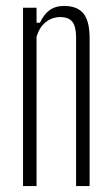

<svg xmlns="http://www.w3.org/2000/svg" viewBox="-20 -626 376 646"><path d="M57.5 0V-600H103V-549.5H114.5Q127 -577 146.5 -591.5Q166 -606 196 -606Q239 -606 260 -581.5Q281 -557 281.5 -500V0H236V-502Q235.5 -538 223 -553.2Q210.5 -568.5 183 -568.5Q155.5 -568.5 134.2 -551.8Q113 -535 103 -503V0Z"/></svg>

Font: Big Shoulders Display Thin Light
Style: Regular
Weight: 300
Version: Version 2.002